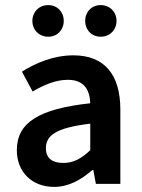

<svg xmlns="http://www.w3.org/2000/svg" viewBox="-20 -721 557 753"><path d="M192 12C250 12 298 -16 342 -54H346L356 0H452V-291C452 -428 390 -504 268 -504C190 -504 120 -474 66 -440L108 -362C152 -388 198 -408 246 -408C312 -408 332 -366 334 -316C132 -294 46 -240 46 -132C46 -46 106 12 192 12ZM228 -82C188 -82 160 -98 160 -140C160 -190 200 -220 334 -236V-132C298 -98 268 -82 228 -82ZM169 -577C205 -577 230 -604 230 -639C230 -674 205 -701 169 -701C133 -701 107 -674 107 -639C107 -604 133 -577 169 -577ZM375 -577C411 -577 437 -604 437 -639C437 -674 411 -701 375 -701C339 -701 314 -674 314 -639C314 -604 339 -577 375 -577Z"/></svg>

Font: Source Sans Pro Semibold
Style: Regular
Weight: 600
Designer: Paul D. Hunt
Foundry: Adobe Systems Incorporated
Version: Version 3.006;hotconv 1.0.111;makeotfexe 2.5.65597